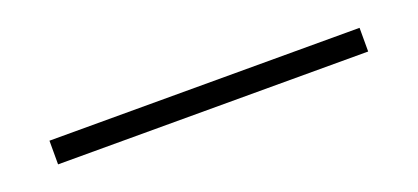

<svg xmlns="http://www.w3.org/2000/svg" viewBox="-13 -19 696 320"><g transform="rotate(-20 335.5 141.0)"><path d="M60 120V162H610V120Z"/></g></svg>

Font: Charger Sport
Style: HL
Weight: 100
Designer: Jasper
Foundry: Cannot Into Space Fonts
Version: Version 1.1